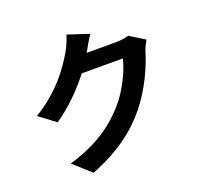

<svg xmlns="http://www.w3.org/2000/svg" viewBox="-148 -998 1297 1233"><g transform="rotate(-20 500.0 -381.0)"><path d="M797 -685C774 -678 741 -673 710 -673H509L512 -678C524 -700 549 -745 573 -780L427 -828C418 -794 397 -748 382 -723C332 -637 245 -508 70 -401L182 -318C280 -385 367 -473 434 -560H715C699 -485 641 -365 573 -287C486 -188 375 -101 170 -40L288 66C476 -9 597 -100 692 -216C782 -328 839 -461 866 -550C874 -575 888 -603 899 -622Z"/></g></svg>

Font: Noto Sans CJK JP Bold
Style: Regular
Weight: 700
Designer: Ryoko NISHIZUKA (kana & ideographs); Paul D. Hunt (Latin, Greek & Cyrillic); Wenlong ZHANG (bopomofo); Sandoll Communica
Foundry: Adobe Systems Incorporated
Version: Version 1.004;PS 1.004;hotconv 1.0.82;makeotf.lib2.5.63406